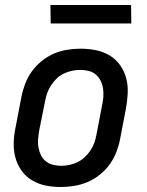

<svg xmlns="http://www.w3.org/2000/svg" viewBox="-20 -737 590 769"><path d="M224 12Q192 12 162.5 6Q133 0 108 -15Q83 -30 66 -54Q49 -78 41.5 -106.5Q34 -135 35 -166.5Q36 -198 43 -230L66 -350Q71 -376 81 -402Q91 -428 107.5 -451Q124 -474 147 -492.5Q170 -511 195.5 -522Q221 -533 248.5 -537.5Q276 -542 302 -542Q334 -542 364 -536Q394 -530 419 -515Q444 -500 461 -476Q478 -452 485.5 -423.5Q493 -395 491.5 -363.5Q490 -332 484 -300L461 -180Q456 -154 446 -128Q436 -102 419.5 -79Q403 -56 380 -37.5Q357 -19 331 -8Q305 3 277.5 7.5Q250 12 224 12ZM226 -73Q242 -73 258 -76.5Q274 -80 290 -87.5Q306 -95 319 -107Q332 -119 342 -134Q352 -149 357.5 -164.5Q363 -180 366 -196L389 -316Q393 -334 394 -351Q395 -368 392.5 -384Q390 -400 382.5 -414.5Q375 -429 363 -439Q351 -449 335 -453Q319 -457 301 -457Q285 -457 268.5 -453.5Q252 -450 236 -442.5Q220 -435 207.5 -423Q195 -411 185 -396Q175 -381 169.5 -365.5Q164 -350 161 -334L137 -214Q134 -196 132.5 -179Q131 -162 134 -146Q137 -130 144 -115.5Q151 -101 163.5 -91Q176 -81 192 -77Q208 -73 226 -73ZM506 -643H183L182 -717H505Z"/></svg>

Font: Lode Dark Term
Style: Bold Italic
Weight: 700
Italic angle: -11°
Monospace: yes
Designer: Belleve Invis
Foundry: Belleve Invis
Version: Version 29.2.0